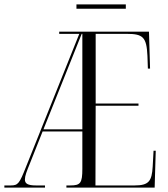

<svg xmlns="http://www.w3.org/2000/svg" viewBox="-20 -859 767 879"><path d="M330 -819H556V-839H330ZM0 0H186V-10H145C108 -10 94 -18 94 -37C94 -54 102 -74 117 -111L175 -257H357V-86C357 -20 348 -10 301 -10H284V0H688L693 -169H683L679 -96C675 -30 662 -10 596 -10H417L418 -375H614V-385H418V-704H560C635 -704 651 -689 655 -603L657 -545H667L662 -714H251V-704H343L99 -95C69 -19 63 -10 29 -10H0ZM179 -267 354 -704H357V-267Z"/></svg>

Font: Noto Serif Display ExtraCondensed Light
Style: Regular
Weight: 300
Width: 2
Designer: Monotype Design Team
Foundry: Monotype Imaging Inc.
Version: Version 2.009